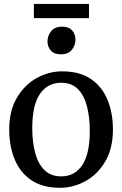

<svg xmlns="http://www.w3.org/2000/svg" viewBox="-20 -926 610 958"><path d="M26 -279.5Q26 -373 64 -437.8Q102 -502.5 162.5 -536.2Q223 -570 290 -570Q378 -570 434 -531.5Q490 -493 516.8 -427.2Q543.5 -361.5 543.5 -279.5Q543.5 -185.5 505.5 -120.8Q467.5 -56 407 -22.5Q346.5 11 279 11Q191.5 11 135.5 -27.5Q79.5 -66 52.8 -131.8Q26 -197.5 26 -279.5ZM285.5 -46Q353 -46 390.5 -102.2Q428 -158.5 428 -272Q428 -340.5 414 -395.2Q400 -450 368.8 -481.5Q337.5 -513 285.5 -513Q217 -513 179 -457Q141 -401 141 -287Q141 -217.5 155.5 -163Q170 -108.5 201.8 -77.2Q233.5 -46 285.5 -46ZM282.5 -655Q250 -655 233.5 -673.8Q217 -692.5 217 -719Q217 -747.5 235 -770.2Q253 -793 290 -793H291Q323.5 -793 340 -774Q356.5 -755 356.5 -728.5Q356.5 -700 338.5 -677.5Q320.5 -655 283.5 -655ZM424 -906.5V-835.5H149V-906.5Z"/></svg>

Font: Merriweather
Style: Regular
Weight: 400
Designer: Eben Sorkin
Foundry: Eben Sorkin
Version: Version 2.100; ttfautohint (v1.7.19-72a1) -l 8 -r 50 -G 200 